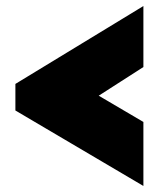

<svg xmlns="http://www.w3.org/2000/svg" viewBox="-20 -576 552 636"><path d="M31 -298 455 -556V-354L307 -259L455 -172V40L31 -210Z"/></svg>

Font: Raleway
Style: Heavy
Weight: 900
Designer: Matt McInerney, Pablo Impallari, Rodrigo Fuenzalida
Foundry: Matt McInerney, Pablo Impallari, Rodrigo Fuenzalida
Version: Version 2.001; ttfautohint (v0.8) -G 200 -r 50